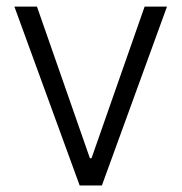

<svg xmlns="http://www.w3.org/2000/svg" viewBox="-20 -566 554 586"><path d="M489.7 -545.9 291 0H223.1L23.9 -545.9H92.8L254.4 -83H259.3L421.4 -545.9Z"/></svg>

Font: Inter Tight Light
Style: Regular
Weight: 300
Designer: Rasmus Andersson
Foundry: rsms
Version: Version 3.004